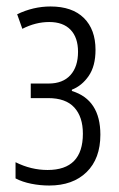

<svg xmlns="http://www.w3.org/2000/svg" viewBox="-20 -563 367 593"><path d="M132 10Q104 10 76.5 4.5Q49 -1 28 -12V-62Q76 -38 127 -38Q236 -38 236 -150Q236 -202 209.5 -231Q183 -260 129 -260H75V-305H130Q174 -305 197.5 -331Q221 -357 221 -403Q221 -447 198 -471Q175 -495 132 -495Q90 -495 49 -474L33 -519Q83 -543 136 -543Q203 -543 239 -507.5Q275 -472 275 -409Q275 -359 254 -328.5Q233 -298 202 -286V-282Q290 -255 290 -147Q290 -73 247.5 -31.5Q205 10 132 10Z"/></svg>

Font: Noto Sans ExtraCondensed Light
Style: Regular
Weight: 300
Width: 2
Designer: Monotype Design Team
Foundry: Monotype Imaging Inc.
Version: Version 2.013; ttfautohint (v1.8.4.7-5d5b)